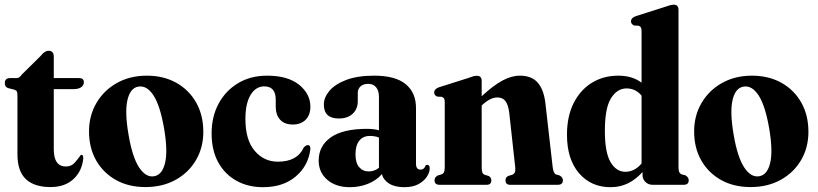

<svg xmlns="http://www.w3.org/2000/svg" viewBox="-21 -768 3398 798"><path d="M39.5 -395 12 -402Q4 -405.5 1.5 -410.8Q-1 -416 -1 -423Q-1 -443.5 21.5 -443.5H49.5Q54.5 -443.5 59 -446.8Q63.5 -450 71 -459.5L148 -535.5Q164.5 -557 181.5 -557Q202.5 -557 202.5 -532V-443.5H307.5Q327.5 -443.5 327.5 -426.5Q327.5 -414 316.8 -405.8Q306 -397.5 282.5 -397.5H202.5V-147.5Q202.5 -76 253 -76Q275.5 -76 289.5 -91.8Q303.5 -107.5 314.5 -123.5Q326 -128 325 -108.5Q319.5 -56 283.8 -23.2Q248 9.5 189 9.5Q121.5 9.5 86.5 -23.5Q51.5 -56.5 51.5 -127V-371.5Q51.5 -381.5 49.5 -386.8Q47.5 -392 39.5 -395Z M589.5 -453.5Q659 -453.5 712 -423.8Q765 -394 794.5 -341.5Q824 -289 824 -220Q824 -154.5 793.5 -102.5Q763 -50.5 708.8 -20.5Q654.5 9.5 583.5 9.5Q513.5 9.5 460.8 -20Q408 -49.5 378.5 -101.5Q349 -153.5 349 -222Q349 -287.5 379.8 -340Q410.5 -392.5 464.8 -423Q519 -453.5 589.5 -453.5ZM619.5 -35.5Q653 -41 665 -90.5Q677 -140 661 -234Q644.5 -329.5 616.8 -371.8Q589 -414 554 -408Q520.5 -402.5 508.8 -352.8Q497 -303 513 -209.5Q529 -114.5 557.2 -72Q585.5 -29.5 619.5 -35.5Z M1269 -324.5Q1269 -290 1249.2 -270.2Q1229.5 -250.5 1196 -250.5Q1161.5 -250.5 1143.2 -270.5Q1125 -290.5 1125 -325.5V-354Q1125 -409 1077 -409Q1042 -409 1020.5 -373.5Q999 -338 999 -273.5Q999 -186.5 1037.5 -141.2Q1076 -96 1134 -96Q1215 -96 1241.5 -155Q1251.5 -165.5 1259 -165Q1269.5 -164.5 1269 -149Q1261 -79.5 1208.5 -34.8Q1156 10 1072 10Q1010.5 10 962.2 -16.5Q914 -43 886.2 -93Q858.5 -143 858.5 -214Q858.5 -282.5 887.2 -336.5Q916 -390.5 968 -422Q1020 -453.5 1089.5 -453.5Q1175 -453.5 1222 -415.8Q1269 -378 1269 -324.5Z M1303.5 -100.5Q1303.5 -161.5 1353.8 -197Q1404 -232.5 1504.5 -232.5Q1532.5 -232.5 1554 -226.5V-365.5Q1554 -391 1542.2 -405.2Q1530.5 -419.5 1510 -419.5Q1489 -419.5 1477.5 -409Q1466 -398.5 1466 -382.5V-347.5Q1466 -315 1444.8 -295.2Q1423.5 -275.5 1387 -275.5Q1325 -275.5 1325 -333.5Q1325 -363 1348.2 -390.5Q1371.5 -418 1418 -435.8Q1464.5 -453.5 1534 -453.5Q1622.5 -453.5 1665.2 -418.2Q1708 -383 1708 -319V-87.5Q1708 -63 1727 -63Q1742 -63 1747 -79Q1749.5 -83 1754.5 -83Q1765 -83 1765 -68Q1765 -52 1753.5 -34Q1742 -16 1718.8 -3Q1695.5 10 1659.5 10Q1620 10 1596 -5.2Q1572 -20.5 1566.5 -44.5Q1544 -18.5 1508.8 -4.2Q1473.5 10 1433.5 10Q1374.5 10 1339 -21Q1303.5 -52 1303.5 -100.5ZM1456.5 -126.5Q1456.5 -91 1471.8 -73.2Q1487 -55.5 1512 -55.5Q1534.5 -55.5 1554 -70.5V-196.5Q1537 -203 1516 -203Q1488 -203 1472.2 -183.2Q1456.5 -163.5 1456.5 -126.5Z M1981 -431.5V-368Q2029.5 -413 2067.2 -433.2Q2105 -453.5 2139.5 -453.5Q2189 -453.5 2214.2 -424.2Q2239.5 -395 2246 -337.5L2276 -74Q2279 -47.5 2290 -43L2305.5 -38.5Q2318.5 -30.5 2318.5 -19Q2318.5 0 2298 0H2098.5Q2080 0 2080 -19Q2080 -30.5 2090.5 -36.5L2107.5 -41.5Q2115 -44.5 2118.5 -51.2Q2122 -58 2120.5 -72L2095.5 -299.5Q2091.5 -331.5 2080.2 -347.2Q2069 -363 2046 -363Q2017.5 -363 1984 -332.5L1981 -329.5V-73.5Q1981 -58 1983.8 -51.2Q1986.5 -44.5 1993.5 -41.5L2010.5 -36.5Q2021 -30 2021 -19Q2021 0 2002.5 0H1805.5Q1785 0 1785 -19Q1785 -31 1798 -38.5L1814.5 -43.5Q1821.5 -46 1824.5 -52.5Q1827.5 -59 1827.5 -73V-343Q1827.5 -354 1824.8 -358.5Q1822 -363 1815.5 -365.5L1796 -366.5Q1783.5 -372 1783.5 -384Q1783.5 -397.5 1802.5 -405L1926 -444Q1940 -449.5 1947.5 -451.2Q1955 -453 1961.5 -453Q1981 -453 1981 -431.5Z M2335.5 -208Q2335.5 -284.5 2363.2 -339.5Q2391 -394.5 2439 -424Q2487 -453.5 2549 -453.5Q2607 -453.5 2645.5 -424.5V-638.5Q2645.5 -649.5 2642.8 -654Q2640 -658.5 2633.5 -661L2614.5 -662Q2601.5 -668 2601.5 -679.5Q2601.5 -693 2620.5 -700.5L2744.5 -740Q2758.5 -745 2765.8 -746.8Q2773 -748.5 2779.5 -748.5Q2799 -748.5 2799 -727V-73.5Q2799 -59 2802.2 -52.5Q2805.5 -46 2812 -43.5L2828.5 -39Q2841.5 -30.5 2841.5 -19Q2841.5 0 2821 0H2690.5Q2673.5 0 2661.5 -11.8Q2649.5 -23.5 2649.5 -40.5V-53Q2621.5 -22 2588.8 -6Q2556 10 2516.5 10Q2435.5 10 2385.5 -48.2Q2335.5 -106.5 2335.5 -208ZM2493 -223.5Q2493 -134 2516.8 -94Q2540.5 -54 2578 -54Q2616.5 -54 2645.5 -88.5V-370.5Q2621 -400.5 2583 -400.5Q2544 -400.5 2518.5 -359.8Q2493 -319 2493 -223.5Z M3104.5 -453.5Q3174 -453.5 3227 -423.8Q3280 -394 3309.5 -341.5Q3339 -289 3339 -220Q3339 -154.5 3308.5 -102.5Q3278 -50.5 3223.8 -20.5Q3169.5 9.5 3098.5 9.5Q3028.5 9.5 2975.8 -20Q2923 -49.5 2893.5 -101.5Q2864 -153.5 2864 -222Q2864 -287.5 2894.8 -340Q2925.5 -392.5 2979.8 -423Q3034 -453.5 3104.5 -453.5ZM3134.5 -35.5Q3168 -41 3180 -90.5Q3192 -140 3176 -234Q3159.5 -329.5 3131.8 -371.8Q3104 -414 3069 -408Q3035.5 -402.5 3023.8 -352.8Q3012 -303 3028 -209.5Q3044 -114.5 3072.2 -72Q3100.5 -29.5 3134.5 -35.5Z"/></svg>

Font: Fraunces 144pt Soft
Style: Bold
Weight: 700
Version: Version 1.000;[0bf87f6ff]